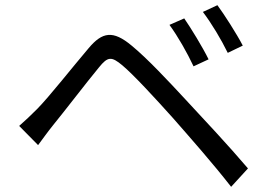

<svg xmlns="http://www.w3.org/2000/svg" viewBox="-20 -749 1040 741"><path d="M691 -678 634 -653C667 -608 702 -546 727 -493L785 -520C762 -567 716 -642 691 -678ZM819 -729 763 -703C797 -658 833 -598 859 -545L917 -573C893 -619 845 -694 819 -729ZM54 -263 127 -189C142 -209 164 -240 185 -266C230 -321 314 -431 362 -489C396 -531 410 -532 452 -497C495 -461 578 -371 647 -294C711 -221 802 -118 872 -28L937 -99C864 -185 762 -294 695 -366C631 -435 549 -523 488 -573C416 -633 375 -626 322 -563C259 -489 172 -378 124 -329C98 -303 79 -285 54 -263Z"/></svg>

Font: Noto Sans CJK SC Regular
Style: Regular
Weight: 400
Designer: Ryoko NISHIZUKA (kana & ideographs); Paul D. Hunt (Latin, Greek & Cyrillic); Wenlong ZHANG (bopomofo); Sandoll Communica
Foundry: Adobe Systems Incorporated
Version: Version 1.004;PS 1.004;hotconv 1.0.82;makeotf.lib2.5.63406